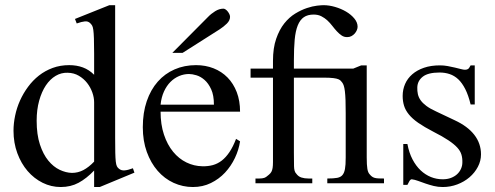

<svg xmlns="http://www.w3.org/2000/svg" viewBox="-20 -715 1932 749"><path d="M369.1 14.6H347.2V-49.8Q317.4 -18.6 286.6 -2Q255.9 14.6 216.8 14.6Q179.7 14.6 146.2 -2Q112.8 -18.6 87.6 -47.9Q62.5 -77.1 47.6 -117.4Q32.7 -157.7 32.7 -205.1Q32.7 -233.9 39.1 -264.2Q45.4 -294.4 58.1 -322.8Q70.8 -351.1 89.4 -376.2Q107.9 -401.4 131.8 -420.2Q155.8 -439 185.5 -450Q215.3 -460.9 250 -460.9Q279.3 -460.9 303.5 -451.9Q327.6 -442.9 347.2 -423.3V-506.3Q347.2 -543.5 346.4 -564.9Q345.7 -586.4 344 -598.4Q342.3 -610.4 339.4 -615.2Q336.4 -620.1 332 -624.5Q323.7 -632.8 311.3 -631.6Q298.8 -630.4 279.3 -623.5L272.5 -641.1L406.7 -694.8H429.2V-177.2Q429.2 -141.1 429.7 -119.4Q430.2 -97.7 431.6 -85Q433.1 -72.3 436 -66.4Q439 -60.5 444.3 -56.6Q453.1 -49.3 466.1 -50.3Q479 -51.3 498.5 -58.6L504.4 -41.5ZM347.2 -315.9Q347.2 -334.5 340.1 -354.5Q333 -374.5 319.8 -391.4Q306.6 -408.2 287.6 -419.4Q268.6 -430.7 244.1 -431.2Q219.2 -432.1 197.3 -419.2Q175.3 -406.2 158.9 -381.8Q142.6 -357.4 132.8 -322.3Q123 -287.1 123 -244.1Q123 -189.9 135.7 -151.4Q148.4 -112.8 168.5 -88.4Q188.5 -64 212.9 -52.5Q237.3 -41 260.7 -40.5Q284.2 -40.5 305.2 -51.5Q326.2 -62.5 347.2 -84.5Z M916.5 -163.6Q911.6 -130.9 896.5 -98.9Q881.3 -66.9 857.9 -41.7Q834.5 -16.6 802.7 -1Q771 14.6 732.4 14.6Q692.9 14.6 657.2 -1.7Q621.6 -18.1 595 -48.6Q568.4 -79.1 552.7 -122.3Q537.1 -165.5 537.1 -218.8Q537.1 -275.4 552.5 -320.3Q567.9 -365.2 595.5 -396.5Q623 -427.7 661.1 -444.3Q699.2 -460.9 744.6 -460.9Q781.7 -460.9 813.2 -448.5Q844.7 -436 867.7 -412.6Q890.6 -389.2 903.6 -355.5Q916.5 -321.8 916.5 -279.3H606.4Q606.4 -229.5 619.6 -189.9Q632.8 -150.4 655.3 -123Q677.7 -95.7 707.3 -81.3Q736.8 -66.9 769.5 -66.4Q791.5 -65.9 810.3 -71Q829.1 -76.2 845.2 -88.6Q861.3 -101.1 875.2 -121.8Q889.2 -142.6 900.9 -173.3ZM814.5 -306.6Q814.5 -343.8 803.7 -366.9Q793 -390.1 777.8 -403.3Q762.7 -416.5 746.1 -421.4Q729.5 -426.3 717.3 -426.3Q697.8 -426.3 679 -418.5Q660.2 -410.6 645 -395.5Q629.9 -380.4 619.6 -357.9Q609.4 -335.4 606.4 -306.6ZM877.4 -649.4Q877.4 -635.3 865 -623Q852.5 -610.8 836.9 -600.6L692.4 -508.8H652.3L791 -648.4Q803.7 -661.6 819.6 -671.4Q835.4 -681.2 851.6 -681.2Q855.5 -681.2 859.9 -678.2Q864.3 -675.3 868.2 -670.4Q872.1 -665.5 874.8 -659.9Q877.4 -654.3 877.4 -649.4Z M1256.8 0V-18.6Q1281.2 -18.6 1295.4 -21.2Q1309.6 -23.9 1316.4 -32.7Q1319.8 -37.1 1322 -42.5Q1324.2 -47.9 1325.7 -55.7Q1327.1 -63.5 1327.9 -74.5Q1328.6 -85.4 1328.6 -101.1V-273.4Q1328.6 -303.2 1327.9 -324.2Q1327.1 -345.2 1325.4 -359.1Q1323.7 -373 1321 -380.9Q1318.4 -388.7 1314.9 -393.1Q1312 -396 1309.6 -399.4Q1307.1 -402.8 1300.3 -405.8Q1293.5 -408.7 1280 -410.4Q1266.6 -412.1 1242.2 -412.1H1126.5V-118.7Q1126.5 -87.4 1127 -66.4Q1127.4 -45.4 1135.7 -37.6Q1143.6 -26.4 1155.8 -22.5Q1168 -18.6 1183.6 -18.6H1198.2V0H976.6V-18.6H991.7Q1003.4 -18.6 1011 -21.2Q1018.6 -23.9 1029.3 -33.7Q1035.6 -39.1 1038.8 -44.9Q1042 -50.8 1043.5 -60.1Q1044.9 -69.3 1044.9 -83V-412.1H957.5V-447.3H1044.9V-477.5Q1044.9 -527.8 1057.4 -563.7Q1069.8 -599.6 1089.1 -623.8Q1108.4 -647.9 1131.8 -662.1Q1155.3 -676.3 1177.2 -683.6Q1199.2 -690.9 1216.8 -692.9Q1234.4 -694.8 1242.2 -694.8Q1263.7 -694.8 1287.1 -688Q1310.5 -681.2 1330.1 -669.7Q1349.6 -658.2 1362.3 -642.8Q1375 -627.4 1375 -610.8Q1375 -604.5 1372.1 -597.4Q1369.1 -590.3 1363.8 -584.2Q1358.4 -578.1 1351.1 -574.2Q1343.8 -570.3 1335.4 -570.3Q1322.8 -569.8 1313 -576.4Q1303.2 -583 1294.2 -592.8Q1285.2 -602.5 1276.4 -614Q1267.6 -625.5 1257.1 -635.3Q1246.6 -645 1233.6 -651.6Q1220.7 -658.2 1203.6 -658.2Q1180.2 -658.2 1165.3 -647.9Q1150.4 -637.7 1141.6 -616Q1132.8 -594.2 1129.6 -560.5Q1126.5 -526.9 1126.5 -479.5V-447.3H1357.9L1389.2 -460H1410.6V-101.1Q1410.6 -71.3 1413.1 -56.4Q1415.5 -41.5 1422.4 -34.7Q1426.8 -29.3 1431.2 -26.1Q1435.5 -22.9 1441.4 -21.2Q1447.3 -19.5 1456.1 -19Q1464.8 -18.6 1478 -18.6V0Z M1856.4 -112.8Q1856.4 -87.4 1844.2 -64.2Q1832 -41 1811.5 -23.4Q1791 -5.9 1763.9 4.4Q1736.8 14.6 1707 14.6Q1689 14.6 1672.1 10.5Q1655.3 6.3 1639.9 1Q1624.5 -4.4 1611.1 -9.3Q1597.7 -14.2 1586.4 -15.6Q1581.1 -15.6 1576.7 -7.8Q1572.3 0 1569.3 6.3H1553.2V-153.3H1569.3Q1575.7 -119.1 1589.1 -93.5Q1602.5 -67.9 1620.8 -50.5Q1639.2 -33.2 1661.1 -24.4Q1683.1 -15.6 1707 -15.6Q1725.1 -15.6 1739.3 -21Q1753.4 -26.4 1763.2 -35.4Q1772.9 -44.4 1778.3 -56.4Q1783.7 -68.4 1783.7 -81.5Q1784.2 -98.1 1780 -112.1Q1775.9 -126 1763.7 -139.4Q1751.5 -152.8 1729.2 -167.7Q1707 -182.6 1670.4 -201.2Q1634.8 -219.7 1611.6 -235.8Q1588.4 -252 1575 -268.6Q1561.5 -285.2 1556.2 -302.7Q1550.8 -320.3 1550.8 -340.8Q1550.8 -365.7 1560.3 -387.5Q1569.8 -409.2 1588.4 -425.3Q1606.9 -441.4 1634 -450.7Q1661.1 -460 1696.3 -460Q1711.4 -460 1726.3 -457.3Q1741.2 -454.6 1754.4 -451.4Q1767.6 -448.2 1777.8 -445.6Q1788.1 -442.9 1793.9 -442.9Q1800.8 -442.9 1805.4 -445.6Q1810.1 -448.2 1815.9 -460H1832V-307.6H1815.9Q1807.1 -343.8 1794.9 -367.7Q1782.7 -391.6 1767.6 -405.8Q1752.4 -419.9 1734.1 -426Q1715.8 -432.1 1694.8 -432.1Q1649.9 -432.1 1629.2 -415.8Q1608.4 -399.4 1607.9 -373.5Q1607.4 -360.4 1610.1 -347.9Q1612.8 -335.4 1620.8 -324Q1628.9 -312.5 1643.3 -301.8Q1657.7 -291 1681.2 -280.3L1753.4 -246.1Q1804.2 -222.7 1830.3 -189Q1856.4 -155.3 1856.4 -112.8Z"/></svg>

Font: Doulos SIL Am
Style: Regular
Weight: 400
Designer: Walt Agee, Victor Gaultney, Peter Martin, Debbi Hosken, Becca Hirsbrunner
Foundry: SIL International
Version: Version 5.000